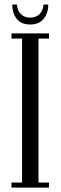

<svg xmlns="http://www.w3.org/2000/svg" viewBox="-20 -852 275 872"><path d="M116.7 -740.7Q76.7 -740.7 56.2 -766.4Q35.6 -792 35.6 -831.5H56.6Q59.1 -803.2 75.2 -787.6Q91.3 -772 116.7 -772Q143.1 -772 159.2 -787.6Q175.3 -803.2 177.7 -831.5H199.2Q199.2 -792 178.2 -766.4Q157.2 -740.7 116.7 -740.7ZM32.2 0V-22.9H80.1V-676.8H32.2V-700.2H202.6V-676.8H154.8V-22.9H202.6V0Z"/></svg>

Font: Imbue
Style: Regular
Weight: 400
Designer: Tyler Finck
Foundry: Etcetera Type Company
Version: Version 0.910